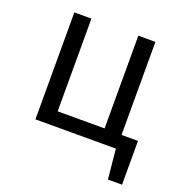

<svg xmlns="http://www.w3.org/2000/svg" viewBox="-125 -650 866 911"><g transform="rotate(20 307.5 -194.5)"><path d="M589.2 -70.3V150.8H517.9L503.1 0H96.9V-540H183.1V-71.8H420V-540H506.2V-70.3Z"/></g></svg>

Font: FiraCode Nerd Font
Style: Regular
Weight: 400
Designer: Carrois Corporate, Edenspiekermann AG, Nikita Prokopov
Foundry: Carrois Corporate, Edenspiekermann AG, Nikita Prokopov
Version: Version 6.002;Nerd Fonts 3.4.0